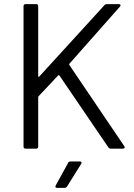

<svg xmlns="http://www.w3.org/2000/svg" viewBox="-20 -720 651 930"><path d="M94 -10V-690Q94 -700 104 -700H155Q165 -700 165 -690V-351Q165 -349 167 -348Q169 -347 170 -349L486 -695Q490 -700 498 -700H556Q562 -700 563.5 -696Q565 -692 561 -688L316 -411Q314 -409 316 -405L582 -12L584 -7Q584 0 575 0H517Q509 0 505 -6L268 -354Q267 -356 265 -356Q263 -356 262 -355L167 -254Q165 -252 165 -249V-10Q165 0 155 0H104Q94 0 94 -10ZM250 178 310 69Q313 62 322 62H367Q373 62 374.5 65.5Q376 69 373 74L305 183Q300 190 293 190H257Q251 190 249 186.5Q247 183 250 178Z"/></svg>

Font: Barlow
Style: Regular
Weight: 400
Designer: Jeremy Tribby
Foundry: Tribby Type
Version: Version 1.408;December 10, 2018;FontCreator 11.5.0.2430 64-b